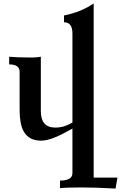

<svg xmlns="http://www.w3.org/2000/svg" viewBox="-20 -799 695 1104"><path d="M644.5 285.2Q531.7 278.8 451.7 278.8Q356.9 278.8 325.2 283.2V239.3Q396.5 239.3 396.5 196.3V-59.6Q338.9 -26.9 299.8 -10.7Q251.5 9.8 215.8 9.8Q145.5 9.8 115.7 -44.4Q92.8 -85.9 92.8 -167V-386.2Q92.8 -428.7 32.7 -428.7V-472.7Q79.1 -468.3 163.1 -468.3Q192.9 -468.3 214.8 -472.7V-160.6Q214.8 -65.4 297.4 -65.4Q325.7 -65.4 350.1 -73.2Q369.1 -79.1 396.5 -94.2V-606.4Q396.5 -670.9 348.1 -670.9V-710Q447.3 -730 518.6 -779.3V222.2H655.3Z"/></svg>

Font: Kelvinch
Style: Bold
Weight: 700
Designer: Paul James Miller
Foundry: High-Logic / Made with FontCreator
Version: Version 3.501;March 28, 2021;FontCreator 13.0.0.2683 64-bit